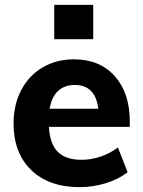

<svg xmlns="http://www.w3.org/2000/svg" viewBox="-20 -765 590 793"><path d="M516 -241H182Q186 -170 219 -137.5Q252 -105 317 -105Q356 -105 395 -118Q434 -131 467 -156L507 -54Q471 -25 417.5 -8.5Q364 8 310 8Q182 8 109 -62.5Q36 -133 36 -255Q36 -332 67.5 -392.5Q99 -453 156 -486.5Q213 -520 285 -520Q392 -520 454 -450.5Q516 -381 516 -263ZM185 -316H386Q374 -414 289 -414Q246 -414 219.5 -389Q193 -364 185 -316ZM204 -745H365V-603H204Z"/></svg>

Font: Muli ExtraBold
Style: Regular
Weight: 800
Designer: Vernon Adams
Foundry: Vernon Adams
Version: Version 2.000